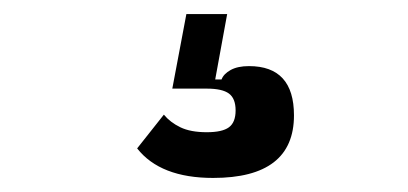

<svg xmlns="http://www.w3.org/2000/svg" viewBox="-20 -44 580 273"><path d="M283 209Q208 209 175 167L213 119Q222 130 236.5 137Q251 144 274 144Q296 144 305.5 137Q315 130 315 113Q315 96 305.5 89Q296 82 274 82H225L245 -24H303L286 69H295Q298 61 308 55.5Q318 50 334 50Q398 50 398 120Q398 209 283 209Z"/></svg>

Font: IBM Plex Sans Cond SmBld
Style: Regular
Weight: 600
Width: 3
Designer: Mike Abbink, Paul van der Laan, Pieter van Rosmalen
Foundry: Bold Monday
Version: Version 1.3